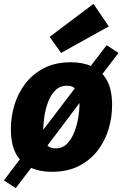

<svg xmlns="http://www.w3.org/2000/svg" viewBox="-25 -872 631 990"><path d="M525 -639 586 -599 418 -379 410 -374 199 -94 193 -81 56 98 -5 58 157 -155 170 -166 378 -439 382 -453ZM341 -551Q403 -551 451 -529Q499 -507 526 -458.5Q553 -410 553 -330Q553 -266 534.5 -205Q516 -144 477.5 -94.5Q439 -45 380.5 -15.5Q322 14 242 14Q180 14 132 -8Q84 -30 57.5 -79Q31 -128 31 -207Q31 -270 49.5 -331Q68 -392 106 -441.5Q144 -491 202.5 -521Q261 -551 341 -551ZM321 -430Q284 -430 260 -406Q236 -382 222.5 -345Q209 -308 203.5 -270Q198 -232 198 -204Q198 -155 212.5 -131Q227 -107 261 -107Q298 -107 321.5 -131.5Q345 -156 359 -193Q373 -230 379 -268Q385 -306 385 -333Q385 -382 370 -406Q355 -430 321 -430ZM290 -599 231 -682 457 -852 536 -736Z"/></svg>

Font: Bitter Thin ExtraBold
Style: Italic
Weight: 800
Italic angle: -9°
Version: Version 2.002